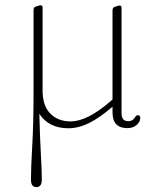

<svg xmlns="http://www.w3.org/2000/svg" viewBox="-20 -486 611 744"><path d="M110 -130.5V-446Q110 -458 118.5 -460.5L130 -464Q134 -465.5 138 -465.5Q145 -465.5 145 -457V-135.5Q145 -76 175 -45.8Q205 -15.5 253.5 -15.5Q317 -15.5 404.5 -90.5L416 -100.5V-445Q416 -457 424.5 -459.5L436 -463Q440 -464.5 444 -464.5Q451 -464.5 451 -456V-48Q451 -16.5 476 -16.5Q489 -16.5 495 -22.2Q501 -28 504.8 -33.8Q508.5 -39.5 514.5 -39.5Q523.5 -39.5 523.5 -28.5Q523.5 -14.5 509.8 -2Q496 10.5 473.5 10.5Q416 10.5 416 -50.5V-72.5Q367.5 -30.5 326.2 -9.8Q285 11 245 11Q169 11 132.5 -45Q134.5 44.5 138.2 108Q142 171.5 142 210.5Q142 239 121 239Q100 239 100 210.5Q100 162.5 105 78Q110 -6.5 110 -130.5Z"/></svg>

Font: Fraunces 9pt S050 Thin
Style: Regular
Weight: 100
Version: Version 1.000; ttfautohint (v1.8.3)